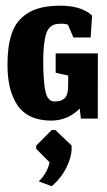

<svg xmlns="http://www.w3.org/2000/svg" viewBox="-20 -417 375 675"><path d="M162 237.7Q196 208.3 213.8 171.3Q231.7 134.3 231.7 106.3V94.7L174.7 40H162L107.3 94.7V106.3L154.3 153.7Q151.3 169 143.7 183.7Q136 198.3 129.2 206.7Q122.3 215 116 220.7ZM260.3 -35.3 264.3 0H323.7L324 -229.3H175.7V-161.3L219.7 -151.3V-117.3Q219.7 -99.3 216.3 -87.8Q213 -76.3 206 -70.5Q199 -64.7 191 -62.5Q183 -60.3 171.3 -60.3Q147.7 -60.3 139.8 -95.3Q132 -130.3 132 -202.7Q132 -237.3 135 -261.5Q138 -285.7 142.8 -299.8Q147.7 -314 156.2 -321.5Q164.7 -329 173.3 -331.3Q182 -333.7 195.3 -333.7Q211.7 -333.7 219 -329.7L238 -285.3H298.7L303.7 -362Q303 -362.7 301.8 -364Q300.7 -365.3 296 -369Q291.3 -372.7 285.8 -375.8Q280.3 -379 270.8 -383.2Q261.3 -387.3 250.7 -390.2Q240 -393 224.8 -395Q209.7 -397 193 -397Q156 -397 127 -390.5Q98 -384 77.7 -371Q57.3 -358 43.3 -340.5Q29.3 -323 21.3 -299Q13.3 -275 9.8 -248.7Q6.3 -222.3 6.3 -189.3Q6.3 -145 14.5 -110.3Q22.7 -75.7 40.3 -48.7Q58 -21.7 88.2 -7.3Q118.3 7 159.7 7Q218 7 260.3 -35.3Z"/></svg>

Font: Jomhuria
Style: Regular
Weight: 400
Designer: Arabic design by Kourosh Beigpour, Latin design by Eben Sorkin, engineering by Lasse Fister and Khaled Hosney
Version: Version 1.0000